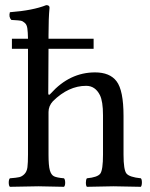

<svg xmlns="http://www.w3.org/2000/svg" viewBox="-20 -718 578 740"><path d="M167 -286.1V-122.1Q167 -79.6 172.1 -61.8Q177.2 -43.9 188 -38.6Q198.7 -33.2 226.6 -30.8Q231 -26.4 231.2 -14.4Q231.4 -2.4 226.6 2Q142.6 0 127.9 0Q100.6 0 18.1 2Q13.7 -2.4 13.7 -14.4Q13.7 -26.4 18.1 -30.8Q43 -32.7 54 -35.2Q64.9 -37.6 74.2 -47.1Q83.5 -56.6 85.7 -73.2Q87.9 -89.8 87.9 -122.1V-529.8H25.9V-568.8H87.9Q87.4 -594.7 85.4 -608.6Q83.5 -622.6 75.7 -629.6Q67.9 -636.7 60.1 -638.2Q52.2 -639.6 33.2 -640.6Q27.3 -641.1 23.9 -641.1Q12.7 -652.3 18.1 -670.9Q106.9 -677.7 158.2 -698.2Q171.4 -698.2 170.9 -688Q167 -647.9 167 -583V-568.8H340.8V-529.8H167L166 -357.9Q167 -347.2 175.8 -357.9Q249 -439 346.2 -439Q403.3 -439 429.2 -404.8Q456.1 -369.6 456.1 -271V-122.1Q456.1 -63 467.5 -49.1Q479 -35.2 522.9 -30.8Q526.9 -26.9 526.9 -14.9Q526.9 -2.9 522.9 2Q437 0 417 0Q398.9 0 314.9 2Q311 -2 311 -13.9Q311 -25.9 314.9 -30.8Q356 -34.7 366.5 -48.8Q377 -63 377 -122.1V-273.9Q377 -327.1 365.2 -351.1Q347.2 -387.2 312 -387.2Q244.1 -387.2 184.1 -328.1Q167 -309.6 167 -286.1Z"/></svg>

Font: Linux Libertine Capitals
Style: Small Caps
Weight: 400
Designer: Philipp H. Poll
Foundry: Philipp H. Poll
Version: Version 5.1.3